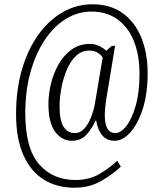

<svg xmlns="http://www.w3.org/2000/svg" viewBox="-20 -734 754 896"><path d="M326 142Q246 142 185 104.5Q124 67 89.5 -9.5Q55 -86 55 -202Q55 -316 82.5 -410Q110 -504 159 -572Q208 -640 272.5 -677Q337 -714 411 -714Q495 -714 552.5 -672.5Q610 -631 639.5 -558.5Q669 -486 669 -392Q669 -298 646.5 -227Q624 -156 588.5 -116.5Q553 -77 515 -77Q479 -77 457.5 -102Q436 -127 429 -171H426Q409 -134 383.5 -105.5Q358 -77 315 -77Q269 -77 237.5 -119Q206 -161 206 -248Q206 -295 218 -344Q230 -393 254 -435Q278 -477 314.5 -503Q351 -529 400 -529Q425 -529 445 -518.5Q465 -508 476 -497L502 -520H517L477 -278Q473 -253 471 -232.5Q469 -212 469 -196Q469 -113 518 -113Q544 -113 570 -146.5Q596 -180 613.5 -241.5Q631 -303 631 -389Q631 -476 605 -541.5Q579 -607 528.5 -643.5Q478 -680 407 -680Q343 -680 287 -645.5Q231 -611 188.5 -547Q146 -483 122 -396.5Q98 -310 98 -206Q98 -42 162 32Q226 106 332 106Q397 106 445.5 77Q494 48 527 16L544 44Q505 80 451.5 111Q398 142 326 142ZM329 -113Q355 -113 374 -134.5Q393 -156 405 -187Q417 -218 422 -245L459 -465Q452 -478 436 -488Q420 -498 397 -498Q360 -498 333.5 -472Q307 -446 290.5 -405.5Q274 -365 266 -320.5Q258 -276 258 -238Q258 -171 277 -142Q296 -113 329 -113Z"/></svg>

Font: Noto Serif Tamil ExtraCondensed Light
Style: Regular
Weight: 300
Width: 2
Designer: Indian Type Foundry, Tom Grace, and the Monotype Design Team
Foundry: Monotype Imaging Inc.
Version: Version 2.004; ttfautohint (v1.8.4.7-5d5b)